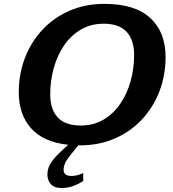

<svg xmlns="http://www.w3.org/2000/svg" viewBox="-20 -739 894 992"><path d="M308.5 137.5Q308.5 170 349 170Q363 170 376.5 167Q390 164 410 155V196.5Q375 217.5 349.5 225Q324 232.5 299 232.5Q260 232.5 242.5 212.2Q225 192 225 164Q225 144.5 231.5 125.5Q238 106.5 257.5 82.8Q277 59 316 23.5L332.5 9Q204.5 -4.5 140.8 -75.8Q77 -147 77 -262.5Q77 -356.5 108.5 -439Q140 -521.5 198.5 -584.5Q257 -647.5 338.5 -683.2Q420 -719 520 -719Q677.5 -719 756.5 -646Q835.5 -573 835.5 -444.5Q835.5 -350.5 804 -268Q772.5 -185.5 714 -122.5Q655.5 -59.5 574 -23.8Q492.5 12 392.5 12Q388.5 12 384.5 12L359 43.5Q326 83 317.2 102.2Q308.5 121.5 308.5 137.5ZM239.5 -252Q239.5 -174.5 278 -132.5Q316.5 -90.5 397 -90.5Q463.5 -90.5 514.8 -120.8Q566 -151 601.2 -202.5Q636.5 -254 654.8 -319.5Q673 -385 673 -455Q673 -532.5 634.2 -574.5Q595.5 -616.5 515 -616.5Q449 -616.5 397.8 -586.2Q346.5 -556 311.2 -504.5Q276 -453 257.8 -387.5Q239.5 -322 239.5 -252Z"/></svg>

Font: Newsreader Caption SemiBold
Style: Italic
Weight: 600
Italic angle: -17°
Designer: Hugues Gentile
Foundry: Production Type
Version: Version 1.001